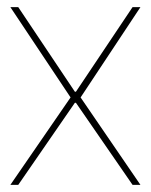

<svg xmlns="http://www.w3.org/2000/svg" viewBox="-20 -516 421 536"><path d="M9 0 177 -244 9 -496H31L189 -260H192L350 -496H372L205 -244L372 0H350L192 -229H189L31 0Z"/></svg>

Font: DM Sans 36pt Thin
Style: Regular
Weight: 250
Designer: Colophon Foundry, Jonny Pinhorn
Foundry: Colophon Foundry
Version: Version 4.004;gftools[0.9.30]